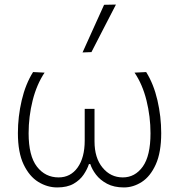

<svg xmlns="http://www.w3.org/2000/svg" viewBox="-20 -813 786 842"><path d="M231 9Q187.5 9 148 -15.2Q108.5 -39.5 83.5 -92Q58.5 -144.5 58.5 -229.5Q58.5 -301.5 75.2 -373Q92 -444.5 125 -497L175.5 -494.5Q141 -443 123.2 -372.5Q105.5 -302 105.5 -228.5Q105.5 -129.5 142 -82.2Q178.5 -35 237 -35Q289.5 -35 320.5 -78.5Q351.5 -122 351.5 -196.5V-335.5H394.5V-193Q394.5 -120.5 429.8 -77.8Q465 -35 518.5 -35Q572 -35 606 -82.2Q640 -129.5 640 -228.5Q640 -301.5 622.5 -372.2Q605 -443 570 -494.5L621 -497Q654 -444.5 670.5 -373Q687 -301.5 687 -229.5Q687 -144.5 663.2 -92Q639.5 -39.5 602 -15.2Q564.5 9 523.5 9Q480 9 449.5 -7.2Q419 -23.5 401 -47.2Q383 -71 376 -93.5H370Q363 -71.5 347 -47.5Q331 -23.5 302.8 -7.2Q274.5 9 231 9ZM342 -583Q366 -636 389.5 -688.2Q413 -740.5 436.5 -792L488.5 -793Q461 -740.5 434.5 -688.5Q408 -636.5 381 -584.5Z"/></svg>

Font: Commissioner ExtraLight
Style: Regular
Weight: 200
Designer: Kostas Bartsokas
Foundry: Kostas Bartsokas
Version: Version 1.000; ttfautohint (v1.8.3)